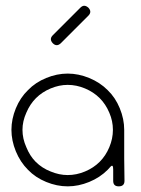

<svg xmlns="http://www.w3.org/2000/svg" viewBox="-20 -660 500 680"><path d="M264.6 -632.8Q271.5 -639.6 278.3 -639.6Q285.2 -639.6 293 -632.8Q306.6 -618.2 293 -604.5Q278.3 -589.8 244.1 -555.7Q209 -520.5 195.3 -506.8Q180.7 -493.2 167 -506.8Q153.3 -521.5 167 -535.2Q181.6 -549.8 215.8 -584Q250 -618.2 264.6 -632.8ZM361.3 -58.6Q334 -31.2 295.9 -15.6Q257.8 0 219.7 0Q181.6 0 143.6 -15.6Q105.5 -31.2 79.1 -58.6Q51.8 -85.9 36.1 -124Q20.5 -162.1 20.5 -200.2Q20.5 -238.3 36.1 -276.4Q51.8 -314.5 79.1 -340.8Q105.5 -368.2 143.6 -383.8Q181.6 -399.4 219.7 -399.4Q257.8 -399.4 295.9 -383.8Q334 -368.2 361.3 -340.8Q388.7 -314.5 404.3 -276.4Q419.9 -238.3 419.9 -200.2Q419.9 -160.2 419.9 -99.6Q420.9 -40 420.9 -19.5Q420.9 0 400.4 0Q380.9 0 380.9 -19.5Q380.9 -33.2 380.9 -40Q380.9 -45.9 380.9 -59.6Q380.9 -80.1 371.1 -69.3Q362.3 -59.6 361.3 -58.6ZM333 -312.5Q311.5 -334 281.2 -346.7Q251 -359.4 219.7 -359.4Q189.5 -359.4 159.2 -346.7Q128.9 -334 107.4 -312.5Q85.9 -291 73.2 -260.7Q59.6 -230.5 59.6 -200.2Q59.6 -168.9 73.2 -138.7Q85.9 -107.4 106.4 -86.9Q128.9 -64.5 159.2 -52.7Q189.5 -40 219.7 -40Q251 -40 281.2 -52.7Q311.5 -65.4 333 -86.9Q354.5 -108.4 367.2 -138.7Q379.9 -168.9 379.9 -200.2Q379.9 -231.4 367.2 -260.7Q354.5 -291 333 -312.5Z"/></svg>

Font: Demofont
Style: Regular
Weight: 400
Version: Version 1.0